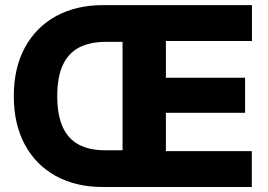

<svg xmlns="http://www.w3.org/2000/svg" viewBox="-20 -748 1070 768"><path d="M391.6 0Q283.2 0 203.1 -44.2Q123 -88.4 79.1 -169.9Q35.2 -251.5 35.2 -363.3Q35.2 -475.6 79.3 -557.4Q123.5 -639.2 203.9 -683.3Q284.2 -727.5 393.1 -727.5H570.3V-580.6H402.3Q339.8 -580.6 296.6 -558.1Q253.4 -535.6 231.2 -487.8Q209 -439.9 209 -363.3Q209 -287.6 231 -239.7Q252.9 -191.9 295.4 -169.4Q337.9 -147 398.4 -147H567.9V0ZM470.2 0V-727.5H987.8V-584H643.6V-437H960.4V-296.9H643.6V-143.6H987.3V0Z"/></svg>

Font: Inter 20pt ExtraBold
Style: Regular
Weight: 800
Version: Version 4.001;git-66647c0bb